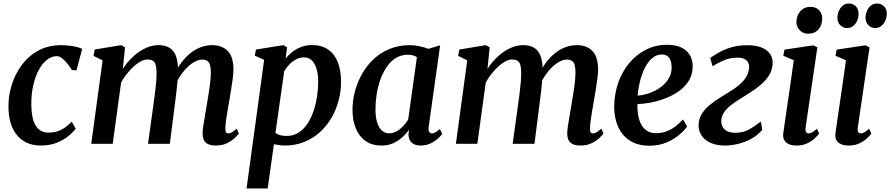

<svg xmlns="http://www.w3.org/2000/svg" viewBox="-20 -817 5059 1091"><path d="M211 10Q126.5 10 77.5 -47.8Q28.5 -105.5 28 -211.5Q27.5 -272 46.2 -333.2Q65 -394.5 102.8 -446.2Q140.5 -498 197.2 -529.2Q254 -560.5 329 -560.5Q357.5 -560.5 390.8 -555.2Q424 -550 447 -539.5L414.5 -417L388.5 -419.5Q376.5 -438.5 362 -456.5Q347.5 -474.5 332.2 -486.2Q317 -498 303.5 -498Q274 -498 247.5 -477.8Q221 -457.5 200.8 -420.2Q180.5 -383 168.8 -331.8Q157 -280.5 158 -219Q159 -165.5 170.2 -131Q181.5 -96.5 203 -80Q224.5 -63.5 256 -63.5Q286 -63.5 309.2 -71.8Q332.5 -80 351.5 -94Q370.5 -108 387.5 -125.5L410 -86Q396.5 -67 369.5 -44.5Q342.5 -22 303 -6Q263.5 10 211 10Z M690.5 -548.5 678 -425.5Q695 -453 717.8 -477.2Q740.5 -501.5 767 -520.2Q793.5 -539 822.5 -549.8Q851.5 -560.5 881.5 -560.5Q917.5 -560.5 941.8 -546.2Q966 -532 978.5 -501.8Q991 -471.5 991.5 -422Q992 -415.5 991.5 -407.5Q991 -399.5 990.2 -390.8Q989.5 -382 988.5 -373L971 -392.5Q988 -431 1011 -461.8Q1034 -492.5 1061.8 -514.8Q1089.5 -537 1121 -548.8Q1152.5 -560.5 1187 -560.5Q1240.5 -560.5 1273.5 -528Q1306.5 -495.5 1306.5 -420Q1306.5 -401 1302.5 -370.8Q1298.5 -340.5 1293.2 -307.2Q1288 -274 1283 -245.5Q1278.5 -220 1273.5 -191.5Q1268.5 -163 1264.8 -136.2Q1261 -109.5 1260.5 -89Q1260 -72 1264.2 -65.5Q1268.5 -59 1276.5 -59Q1286 -59 1297 -65Q1308 -71 1325 -86L1337.5 -58Q1331.5 -50 1314.5 -33.5Q1297.5 -17 1270.2 -3.5Q1243 10 1206.5 10Q1177 10 1160.2 0.8Q1143.5 -8.5 1137.2 -24.2Q1131 -40 1131 -59.5Q1131.5 -77 1135.5 -104Q1139.5 -131 1145 -161.5Q1150.5 -192 1155 -221Q1159.5 -249 1165 -281.8Q1170.5 -314.5 1174.2 -347Q1178 -379.5 1178 -406.5Q1177.5 -448.5 1166 -463.5Q1154.5 -478.5 1129.5 -478.5Q1110 -478.5 1087.5 -466.8Q1065 -455 1043 -433.2Q1021 -411.5 1002 -382.5Q983 -353.5 970 -319L990.5 -391.5Q990 -369.5 987.5 -343.8Q985 -318 982 -292.2Q979 -266.5 976 -243L945 0H821L851.5 -219.5Q855.5 -248.5 859.8 -281.2Q864 -314 867 -346.2Q870 -378.5 869.5 -405Q869 -449.5 857.2 -464.2Q845.5 -479 817.5 -479Q800 -479 780 -468.5Q760 -458 739.8 -439.5Q719.5 -421 700.8 -397.5Q682 -374 668 -347.5L620.5 0H498.5L563 -474L511.5 -499.5L518 -535.5L668.5 -560.5Z M1381 254 1481 -477 1427.5 -501 1434.5 -535.5 1590 -560.5 1611.5 -548.5 1603 -484.5Q1619 -504.5 1641.2 -522Q1663.5 -539.5 1691.5 -550.2Q1719.5 -561 1752.5 -561Q1807 -561 1844 -535.8Q1881 -510.5 1899.5 -463.8Q1918 -417 1918 -352.5Q1918 -298 1904 -245.5Q1890 -193 1863 -146.8Q1836 -100.5 1797 -65.2Q1758 -30 1707.8 -10Q1657.5 10 1598 10Q1583 10 1567.2 7.8Q1551.5 5.5 1536.5 2.5L1501 254ZM1545 -61Q1557.5 -52.5 1573.5 -48.5Q1589.5 -44.5 1609.5 -44.5Q1646.5 -44.5 1675.5 -62.8Q1704.5 -81 1725.8 -112.2Q1747 -143.5 1760.8 -183.5Q1774.5 -223.5 1781.2 -267.2Q1788 -311 1788 -353.5Q1788 -394.5 1778.8 -425.5Q1769.5 -456.5 1752 -473.8Q1734.5 -491 1708 -491Q1683.5 -491 1661.8 -479.2Q1640 -467.5 1623 -449.5Q1606 -431.5 1595 -413Z M2416 -97.5Q2413 -75.5 2419 -67.2Q2425 -59 2434.5 -59Q2443.5 -59 2454 -64.8Q2464.5 -70.5 2479.5 -83.5L2493 -56Q2487.5 -47.5 2470.5 -31.5Q2453.5 -15.5 2427.8 -2.8Q2402 10 2369 10Q2338.5 10 2320 -6Q2301.5 -22 2301 -54L2304.5 -79.5Q2288.5 -57.5 2266 -37Q2243.5 -16.5 2214.2 -3.2Q2185 10 2148 10Q2093 10 2056.2 -16.5Q2019.5 -43 2001.2 -89Q1983 -135 1983 -192.5Q1983 -245.5 1997 -298.2Q2011 -351 2037.8 -398Q2064.5 -445 2104 -481.8Q2143.5 -518.5 2195 -539.5Q2246.5 -560.5 2309.5 -560.5Q2335.5 -560.5 2364.2 -554.2Q2393 -548 2414.5 -539.5L2481 -559.5ZM2349 -492.5Q2338.5 -499 2325.5 -502.5Q2312.5 -506 2297.5 -506Q2259.5 -506 2229.5 -487.5Q2199.5 -469 2177.8 -437.2Q2156 -405.5 2141.5 -365Q2127 -324.5 2120.2 -281Q2113.5 -237.5 2113.5 -195.5Q2113.5 -151 2123.2 -120.5Q2133 -90 2150.5 -74.8Q2168 -59.5 2191 -59.5Q2209 -59.5 2224.8 -66.5Q2240.5 -73.5 2254.2 -84.8Q2268 -96 2279.5 -110Q2291 -124 2299.5 -138Z M2762.5 -548.5 2750 -425.5Q2767 -453 2789.8 -477.2Q2812.5 -501.5 2839 -520.2Q2865.5 -539 2894.5 -549.8Q2923.5 -560.5 2953.5 -560.5Q2989.5 -560.5 3013.8 -546.2Q3038 -532 3050.5 -501.8Q3063 -471.5 3063.5 -422Q3064 -415.5 3063.5 -407.5Q3063 -399.5 3062.2 -390.8Q3061.5 -382 3060.5 -373L3043 -392.5Q3060 -431 3083 -461.8Q3106 -492.5 3133.8 -514.8Q3161.5 -537 3193 -548.8Q3224.5 -560.5 3259 -560.5Q3312.5 -560.5 3345.5 -528Q3378.5 -495.5 3378.5 -420Q3378.5 -401 3374.5 -370.8Q3370.5 -340.5 3365.2 -307.2Q3360 -274 3355 -245.5Q3350.5 -220 3345.5 -191.5Q3340.5 -163 3336.8 -136.2Q3333 -109.5 3332.5 -89Q3332 -72 3336.2 -65.5Q3340.5 -59 3348.5 -59Q3358 -59 3369 -65Q3380 -71 3397 -86L3409.5 -58Q3403.5 -50 3386.5 -33.5Q3369.5 -17 3342.2 -3.5Q3315 10 3278.5 10Q3249 10 3232.2 0.8Q3215.5 -8.5 3209.2 -24.2Q3203 -40 3203 -59.5Q3203.5 -77 3207.5 -104Q3211.5 -131 3217 -161.5Q3222.5 -192 3227 -221Q3231.5 -249 3237 -281.8Q3242.5 -314.5 3246.2 -347Q3250 -379.5 3250 -406.5Q3249.5 -448.5 3238 -463.5Q3226.5 -478.5 3201.5 -478.5Q3182 -478.5 3159.5 -466.8Q3137 -455 3115 -433.2Q3093 -411.5 3074 -382.5Q3055 -353.5 3042 -319L3062.5 -391.5Q3062 -369.5 3059.5 -343.8Q3057 -318 3054 -292.2Q3051 -266.5 3048 -243L3017 0H2893L2923.5 -219.5Q2927.5 -248.5 2931.8 -281.2Q2936 -314 2939 -346.2Q2942 -378.5 2941.5 -405Q2941 -449.5 2929.2 -464.2Q2917.5 -479 2889.5 -479Q2872 -479 2852 -468.5Q2832 -458 2811.8 -439.5Q2791.5 -421 2772.8 -397.5Q2754 -374 2740 -347.5L2692.5 0H2570.5L2635 -474L2583.5 -499.5L2590 -535.5L2740.5 -560.5Z M3884.5 -98.5Q3871 -78 3841.2 -52.2Q3811.5 -26.5 3768.2 -7.8Q3725 11 3670 11Q3615.5 11 3577.2 -7.8Q3539 -26.5 3515.2 -58Q3491.5 -89.5 3480.8 -128.8Q3470 -168 3470 -209.5Q3470.5 -283 3493 -347Q3515.5 -411 3556 -459.2Q3596.5 -507.5 3651 -535Q3705.5 -562.5 3769.5 -562.5Q3820 -562.5 3852 -546.8Q3884 -531 3899.8 -504Q3915.5 -477 3916 -443Q3916.5 -396 3895.5 -360.8Q3874.5 -325.5 3839.5 -300.2Q3804.5 -275 3762.5 -258.8Q3720.5 -242.5 3678.5 -234.5Q3636.5 -226.5 3602.5 -226Q3601 -192 3606.2 -162Q3611.5 -132 3624.2 -109Q3637 -86 3657.5 -73Q3678 -60 3706.5 -60Q3739.5 -60 3767.5 -70.8Q3795.5 -81.5 3819 -99.5Q3842.5 -117.5 3861 -138.5ZM3742 -507.5Q3709.5 -507.5 3684.8 -485.5Q3660 -463.5 3642.8 -428.2Q3625.5 -393 3615.8 -352.2Q3606 -311.5 3603.5 -273.5Q3627.5 -275 3654.5 -282.8Q3681.5 -290.5 3707 -304.2Q3732.5 -318 3753 -337.5Q3773.5 -357 3785.2 -381.8Q3797 -406.5 3796.5 -436Q3795.5 -472 3781.5 -489.8Q3767.5 -507.5 3742 -507.5Z M4099 10Q4050.5 10 4016 -6Q3981.5 -22 3964.5 -50Q3947.5 -78 3950 -113.5Q3952.5 -146.5 3969.8 -173Q3987 -199.5 4014 -221.5Q4041 -243.5 4072.5 -262.8Q4104 -282 4134 -301Q4182.5 -331 4208.2 -362.5Q4234 -394 4236.5 -430.5Q4238 -450.5 4230 -463.8Q4222 -477 4206.8 -483.2Q4191.5 -489.5 4170.5 -489.5Q4128 -489.5 4090.8 -473.2Q4053.5 -457 4029.5 -440L4015.5 -487.5Q4038.5 -504 4068.8 -520.8Q4099 -537.5 4138.2 -548.8Q4177.5 -560 4226 -560Q4298.5 -560 4336.2 -530.8Q4374 -501.5 4370 -450.5Q4367 -415.5 4348.8 -387Q4330.5 -358.5 4302.2 -334.8Q4274 -311 4242 -290.8Q4210 -270.5 4180.5 -252Q4152.5 -234.5 4130 -216.5Q4107.5 -198.5 4094 -178.2Q4080.5 -158 4078.5 -132.5Q4077.5 -114 4085.2 -98Q4093 -82 4111.2 -72.2Q4129.5 -62.5 4159 -62.5Q4201.5 -62.5 4234.2 -80.2Q4267 -98 4303.5 -127L4311.5 -79.5Q4284.5 -48 4248.8 -28.5Q4213 -9 4174.2 0.5Q4135.5 10 4099 10Z M4506.5 10Q4481.5 10 4463.5 2.5Q4445.5 -5 4436.8 -20Q4428 -35 4430.5 -57Q4433 -76.5 4437.8 -108.8Q4442.5 -141 4448.5 -183Q4454.5 -225 4461.8 -273.2Q4469 -321.5 4476.2 -372.8Q4483.5 -424 4490.5 -475L4431 -500L4437.5 -535L4601.5 -559.5L4624.5 -548L4558 -94.5Q4555 -76 4560 -67.5Q4565 -59 4574 -59Q4584 -59 4594.8 -64.8Q4605.5 -70.5 4622 -85.5L4634.5 -58Q4628.5 -49 4611.8 -32.8Q4595 -16.5 4568.5 -3.2Q4542 10 4506.5 10ZM4571 -625.5Q4543 -625.5 4523.8 -645.8Q4504.5 -666 4505.5 -694.5Q4507 -730 4528.5 -754Q4550 -778 4586 -778Q4617 -778 4634.8 -758.2Q4652.5 -738.5 4652 -711.5Q4652 -674.5 4631 -650Q4610 -625.5 4571 -625.5Z M4803 10Q4778 10 4760 2.5Q4742 -5 4733.2 -20Q4724.5 -35 4727 -57Q4729.5 -76.5 4734.2 -108.8Q4739 -141 4745 -183Q4751 -225 4758.2 -273.2Q4765.5 -321.5 4772.8 -372.8Q4780 -424 4787 -475L4727.5 -500L4734 -535L4898 -559.5L4921 -548L4854.5 -94.5Q4851.5 -76 4856.5 -67.5Q4861.5 -59 4870.5 -59Q4880.5 -59 4891.2 -64.8Q4902 -70.5 4918.5 -85.5L4931 -58Q4925 -49 4908.2 -32.8Q4891.5 -16.5 4865 -3.2Q4838.5 10 4803 10ZM4793 -657.5Q4771.5 -657.5 4754.2 -674.2Q4737 -691 4738.5 -720.5Q4739.5 -740.5 4747.8 -757.8Q4756 -775 4770.2 -786Q4784.5 -797 4804 -797Q4827 -797 4843 -781.2Q4859 -765.5 4858.5 -736.5Q4858.5 -717.5 4850.8 -699.5Q4843 -681.5 4828.2 -669.5Q4813.5 -657.5 4793 -657.5ZM4952.5 -657.5Q4931 -657.5 4914 -674.5Q4897 -691.5 4898 -721Q4899.5 -740 4907.5 -757.5Q4915.5 -775 4929.5 -786Q4943.5 -797 4963.5 -797Q4987 -797 5003.5 -780.8Q5020 -764.5 5019 -736.5Q5018.5 -717.5 5010.2 -699.2Q5002 -681 4987.5 -669.2Q4973 -657.5 4952.5 -657.5Z"/></svg>

Font: Merriweather 36pt SemiBold
Style: Italic
Weight: 600
Italic angle: -7.8°
Version: Version 2.101